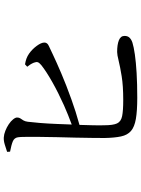

<svg xmlns="http://www.w3.org/2000/svg" viewBox="118 -890 763 1040"><g transform="rotate(-90 500.0 -369.5)"><path d="M491 -8Q420 -8 376.5 -15.5Q333 -23 311 -42Q289 -61 281.5 -96Q274 -131 273 -185Q273 -212 273.5 -253.5Q274 -295 275 -344Q276 -393 277.5 -443Q279 -493 279 -537V-612Q279 -643 277 -654Q274 -674 255 -682Q236 -690 199 -697L198 -713Q216 -719 237 -725.5Q258 -732 276 -731Q293 -730 312 -722.5Q331 -715 347.5 -704Q364 -693 374 -680.5Q384 -668 384 -659Q384 -648 379 -641Q374 -634 368.5 -625Q363 -616 361 -601Q358 -578 354.5 -535.5Q351 -493 349 -442Q347 -402 346 -363Q398 -382 450 -405Q519 -436 576.5 -468.5Q634 -501 668 -528Q681 -539 683.5 -547Q686 -555 681 -568Q677 -578 671 -587.5Q665 -597 659 -604L672 -616Q690 -613 703.5 -608Q717 -603 730 -594Q754 -577 772 -552.5Q790 -528 790 -511Q790 -495 771.5 -487Q753 -479 725 -465Q685 -446 623 -419.5Q561 -393 483 -365Q417 -341 344 -321Q343 -282 342 -249Q341 -208 342 -186Q342 -139 352 -117.5Q362 -96 391.5 -90Q421 -84 479 -84Q556 -84 608 -92.5Q660 -101 692 -109Q724 -117 739 -117Q779 -117 802.5 -107.5Q826 -98 826 -77Q826 -59 815.5 -49Q805 -39 789 -34Q767 -27 725.5 -21Q684 -15 625 -11.5Q566 -8 491 -8Z"/></g></svg>

Font: Noto Serif HK ExtraLight Medium
Style: Regular
Weight: 500
Version: Version 2.002-H1;hotconv 1.1.0;makeotfexe 2.6.0